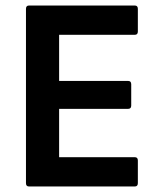

<svg xmlns="http://www.w3.org/2000/svg" viewBox="-20 -675 580 695"><path d="M85 0Q74 0 74 -12V-643Q74 -655 85 -655H468Q479 -655 479 -643V-561Q479 -549 468 -549H194V-382H444Q455 -382 455 -370V-293Q455 -281 444 -281H194V-106H468Q479 -106 479 -94V-12Q479 0 468 0Z"/></svg>

Font: Sofia Sans
Style: Bold
Weight: 700
Designer: Botio Nikoltchev, Ani Petrova
Foundry: lettersoup
Version: Version 4.100; ttfautohint (v1.8.4.7-5d5b)